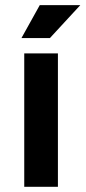

<svg xmlns="http://www.w3.org/2000/svg" viewBox="-20 -718 329 738"><path d="M202.6 -512.7V0H73.2V-512.7ZM132.8 -698.2H288.6L171.9 -571.8H62.5Z"/></svg>

Font: Voltera
Style: Bold
Weight: 700
Designer: Bernd Montag
Version: Version 1.301